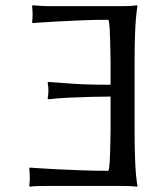

<svg xmlns="http://www.w3.org/2000/svg" viewBox="-20 -707 634 730"><path d="M400.4 -212.4V-339.8Q375.5 -339.8 333.5 -338.9Q291.5 -337.9 246.3 -335.9Q201.2 -334 164.1 -329.6L161.1 -333Q164.1 -347.7 164.1 -362.3Q164.1 -378.4 161.1 -392.1L164.1 -395.5Q196.3 -393.6 226.6 -390.9Q256.8 -388.2 297.4 -386.5Q337.9 -384.8 400.4 -384.8V-471.7Q400.4 -478 399.9 -499.8Q399.4 -521.5 398.9 -548.6Q398.4 -575.7 397 -598.9Q395.5 -622.1 392.1 -631.8Q338.9 -631.8 287.6 -629.6Q236.3 -627.4 195.1 -625.2Q153.8 -623 128.9 -621.1Q104 -619.1 104 -619.1L102.1 -623Q103 -629.9 103.5 -636.7Q104 -643.6 104 -650.4Q104 -657.2 103.5 -665Q103 -672.9 102.1 -683.6L104 -687Q116.7 -686 133.5 -684.8Q150.4 -683.6 167.5 -683.6H446.3Q473.6 -683.6 487.1 -685.3Q500.5 -687 500.5 -687L502.4 -683.6Q495.6 -638.2 493.7 -584.7Q491.7 -531.2 491.7 -471.7V-212.4Q491.7 -152.8 493.7 -98.1Q495.6 -43.5 502.4 0L501.5 2.9Q501.5 2.9 487.5 1.5Q473.6 0 446.3 0H156.7Q139.6 0 122.8 0.5Q106 1 93.3 2.9L91.3 0Q92.3 -11.7 92.8 -17.6Q93.3 -23.4 93.3 -30.8Q93.3 -48.8 91.3 -65.9L93.3 -69.8Q93.3 -69.8 119.9 -67.9Q146.5 -65.9 189.9 -63.7Q233.4 -61.5 286.1 -59.6Q338.9 -57.6 392.1 -57.6Q395.5 -66.9 397 -89.1Q398.4 -111.3 398.9 -137.2Q399.4 -163.1 399.9 -184.3Q400.4 -205.6 400.4 -212.4Z"/></svg>

Font: Kurinto Seri
Style: Regular
Weight: 400
Designer: Kurinto was developed by Clint Goss from a range of fonts that are compatible with the SIL Open Font License Version 1.1
Foundry: Clinton F. Goss
Version: Version 2.196; July 25, 2020